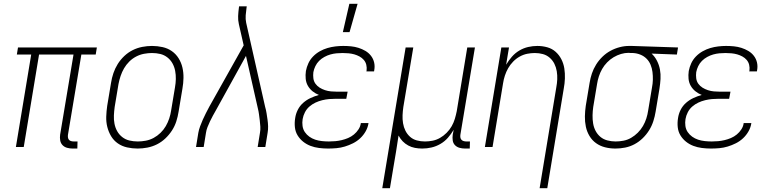

<svg xmlns="http://www.w3.org/2000/svg" viewBox="-20 -768 4040 1003"><path d="M384 8H359Q344 8 330 4Q316 0 306.5 -10Q297 -20 294.5 -34.5Q292 -49 294 -64L364 -483H184L104 0H63L143 -483H68L74 -520H486L480 -483H405L335 -64Q334 -57 335 -50Q336 -43 340 -38Q344 -33 351 -31Q358 -29 366 -29H385Z M699 8Q671 8 644 2Q617 -4 595.5 -19Q574 -34 560.5 -56.5Q547 -79 540.5 -105Q534 -131 535 -159Q536 -187 540 -215L560 -335Q564 -361 572.5 -386Q581 -411 595 -433.5Q609 -456 629 -475Q649 -494 673 -506Q697 -518 723 -523Q749 -528 774 -528Q802 -528 829 -522Q856 -516 877.5 -501Q899 -486 913 -463.5Q927 -441 933 -415Q939 -389 938.5 -361Q938 -333 933 -305L913 -185Q909 -159 901 -134Q893 -109 878.5 -86.5Q864 -64 844 -45Q824 -26 800 -14Q776 -2 750 3Q724 8 699 8ZM700 -29Q720 -29 741.5 -33Q763 -37 782.5 -47.5Q802 -58 818.5 -74Q835 -90 846 -109Q857 -128 864 -149Q871 -170 874 -191L894 -311Q898 -333 898.5 -355Q899 -377 895 -398Q891 -419 881 -437Q871 -455 854.5 -468Q838 -481 817.5 -486Q797 -491 774 -491Q754 -491 732.5 -487Q711 -483 691 -472.5Q671 -462 655 -446Q639 -430 628 -411Q617 -392 610 -371Q603 -350 599 -329L579 -209Q576 -187 575 -165Q574 -143 578 -122Q582 -101 592 -83Q602 -65 618.5 -52Q635 -39 656 -34Q677 -29 700 -29Z M1004 0 1016 -74Q1019 -91 1025.5 -108.5Q1032 -126 1039.5 -143Q1047 -160 1055.5 -176.5Q1064 -193 1073 -210L1253 -531L1228 -641Q1223 -662 1224 -684Q1225 -706 1228 -728L1229 -735H1269L1268 -728Q1265 -708 1263.5 -688Q1262 -668 1266 -649L1365 -210Q1370 -193 1372.5 -176.5Q1375 -160 1377.5 -143Q1380 -126 1380.5 -108.5Q1381 -91 1378 -74L1366 0H1326L1338 -74Q1341 -90 1340 -106.5Q1339 -123 1337 -139Q1335 -155 1333 -170.5Q1331 -186 1327 -202L1265 -476L1108 -192Q1100 -178 1092 -163.5Q1084 -149 1077 -134Q1070 -119 1064 -104Q1058 -89 1056 -74L1044 0Z M1694 8Q1670 8 1646.5 5Q1623 2 1602 -6Q1581 -14 1563.5 -28Q1546 -42 1534.5 -61Q1523 -80 1520.5 -103.5Q1518 -127 1522 -151Q1525 -173 1535.5 -194Q1546 -215 1563.5 -230.5Q1581 -246 1602.5 -256Q1624 -266 1646 -272Q1628 -279 1613 -291Q1598 -303 1588.5 -319.5Q1579 -336 1577 -356Q1575 -376 1578 -397Q1582 -418 1591 -437.5Q1600 -457 1615.5 -473Q1631 -489 1650.5 -500Q1670 -511 1690.5 -517Q1711 -523 1732 -525.5Q1753 -528 1773 -528Q1794 -528 1814 -526Q1834 -524 1853 -518Q1872 -512 1889 -502Q1906 -492 1918 -476.5Q1930 -461 1934.5 -441.5Q1939 -422 1935 -401L1934 -395H1894L1895 -399Q1897 -415 1893.5 -429.5Q1890 -444 1880.5 -455Q1871 -466 1858 -473Q1845 -480 1831 -484Q1817 -488 1801.5 -489.5Q1786 -491 1770 -491Q1754 -491 1738 -489.5Q1722 -488 1706 -483.5Q1690 -479 1674.5 -470.5Q1659 -462 1647 -450Q1635 -438 1627.5 -422.5Q1620 -407 1617 -391Q1615 -375 1617 -359Q1619 -343 1628 -330.5Q1637 -318 1650 -310Q1663 -302 1678 -297Q1693 -292 1709.5 -290.5Q1726 -289 1742 -289H1796L1789 -252H1735Q1717 -252 1699.5 -250.5Q1682 -249 1663.5 -244.5Q1645 -240 1628 -232Q1611 -224 1596.5 -211.5Q1582 -199 1573 -181.5Q1564 -164 1561 -146Q1558 -128 1560.5 -110Q1563 -92 1572.5 -78Q1582 -64 1596 -54Q1610 -44 1626.5 -38.5Q1643 -33 1661.5 -31Q1680 -29 1698 -29Q1715 -29 1731.5 -30.5Q1748 -32 1765 -36Q1782 -40 1798.5 -47Q1815 -54 1829 -65.5Q1843 -77 1853 -92.5Q1863 -108 1865 -125H1905Q1902 -103 1890.5 -82.5Q1879 -62 1862 -46Q1845 -30 1824 -19.5Q1803 -9 1781.5 -2.5Q1760 4 1738 6Q1716 8 1694 8ZM1771 -600 1805 -748H1848L1806 -600Z M1977 215 2099 -520H2139L2087 -209Q2084 -188 2083 -166.5Q2082 -145 2085.5 -124Q2089 -103 2098 -85Q2107 -67 2122 -53.5Q2137 -40 2157.5 -34.5Q2178 -29 2200 -29Q2220 -29 2240 -33Q2260 -37 2278.5 -47.5Q2297 -58 2313 -74Q2329 -90 2339.5 -108.5Q2350 -127 2356 -147Q2362 -167 2366 -187L2421 -520H2461L2385 -64Q2384 -57 2385 -50Q2386 -43 2390.5 -38Q2395 -33 2402 -31Q2409 -29 2416 -29H2435L2434 8H2409Q2394 8 2380 4Q2366 0 2356.5 -10Q2347 -20 2345 -34.5Q2343 -49 2345 -64L2350 -90Q2337 -68 2320 -48.5Q2303 -29 2280.5 -16Q2258 -3 2234 2.5Q2210 8 2186 8Q2166 8 2147.5 4.5Q2129 1 2112.5 -8Q2096 -17 2083.5 -30Q2071 -43 2062 -60Q2056 -18 2049 24Q2042 66 2035 107L2017 215Z M2799 215 2886 -311Q2890 -332 2891 -353.5Q2892 -375 2888.5 -396Q2885 -417 2876 -435Q2867 -453 2851.5 -466.5Q2836 -480 2816 -485.5Q2796 -491 2774 -491Q2754 -491 2734 -487Q2714 -483 2695 -472.5Q2676 -462 2660.5 -446Q2645 -430 2634.5 -411.5Q2624 -393 2617.5 -373Q2611 -353 2608 -333L2553 0H2513L2599 -520H2639L2624 -430Q2637 -452 2654 -471.5Q2671 -491 2693 -504Q2715 -517 2739 -522.5Q2763 -528 2787 -528Q2814 -528 2839 -521Q2864 -514 2882.5 -497.5Q2901 -481 2912.5 -458.5Q2924 -436 2928 -410.5Q2932 -385 2931 -358Q2930 -331 2925 -305L2839 215Z M3195 8Q3167 8 3141 1.5Q3115 -5 3094 -20Q3073 -35 3059.5 -57.5Q3046 -80 3040.5 -106Q3035 -132 3035.5 -160Q3036 -188 3040 -215L3060 -335Q3064 -360 3072 -384Q3080 -408 3094 -430.5Q3108 -453 3127 -471.5Q3146 -490 3169 -502.5Q3192 -515 3217 -521.5Q3242 -528 3266 -528H3281L3522 -520L3516 -483L3384 -488Q3401 -472 3412 -450.5Q3423 -429 3427.5 -405Q3432 -381 3430.5 -355.5Q3429 -330 3425 -305L3405 -185Q3401 -160 3393 -135Q3385 -110 3371 -87.5Q3357 -65 3337.5 -46Q3318 -27 3294.5 -14.5Q3271 -2 3245.5 3Q3220 8 3195 8ZM3196 -29Q3216 -29 3237 -33Q3258 -37 3277 -48Q3296 -59 3312 -75Q3328 -91 3339 -110Q3350 -129 3356.5 -149.5Q3363 -170 3366 -191L3386 -311Q3390 -331 3390.5 -351.5Q3391 -372 3388.5 -392Q3386 -412 3378.5 -430Q3371 -448 3357.5 -461.5Q3344 -475 3325.5 -482.5Q3307 -490 3287 -491H3275Q3272 -491 3269.5 -491.5Q3267 -492 3264 -492Q3244 -492 3224 -486Q3204 -480 3185.5 -469Q3167 -458 3151.5 -442Q3136 -426 3125.5 -407.5Q3115 -389 3108.5 -369Q3102 -349 3099 -329L3079 -209Q3076 -188 3075.5 -166Q3075 -144 3078.5 -123Q3082 -102 3091.5 -84Q3101 -66 3116.5 -53Q3132 -40 3153 -34.5Q3174 -29 3196 -29Z M3694 8Q3670 8 3646.5 5Q3623 2 3602 -6Q3581 -14 3563.5 -28Q3546 -42 3534.5 -61Q3523 -80 3520.5 -103.5Q3518 -127 3522 -151Q3525 -173 3535.5 -194Q3546 -215 3563.5 -230.5Q3581 -246 3602.5 -256Q3624 -266 3646 -272Q3628 -279 3613 -291Q3598 -303 3588.5 -319.5Q3579 -336 3577 -356Q3575 -376 3578 -397Q3582 -418 3591 -437.5Q3600 -457 3615.5 -473Q3631 -489 3650.5 -500Q3670 -511 3690.5 -517Q3711 -523 3732 -525.5Q3753 -528 3773 -528Q3794 -528 3814 -526Q3834 -524 3853 -518Q3872 -512 3889 -502Q3906 -492 3918 -476.5Q3930 -461 3934.5 -441.5Q3939 -422 3935 -401L3934 -395H3894L3895 -399Q3897 -415 3893.5 -429.5Q3890 -444 3880.5 -455Q3871 -466 3858 -473Q3845 -480 3831 -484Q3817 -488 3801.5 -489.5Q3786 -491 3770 -491Q3754 -491 3738 -489.5Q3722 -488 3706 -483.5Q3690 -479 3674.5 -470.5Q3659 -462 3647 -450Q3635 -438 3627.5 -422.5Q3620 -407 3617 -391Q3615 -375 3617 -359Q3619 -343 3628 -330.5Q3637 -318 3650 -310Q3663 -302 3678 -297Q3693 -292 3709.5 -290.5Q3726 -289 3742 -289H3796L3789 -252H3735Q3717 -252 3699.5 -250.5Q3682 -249 3663.5 -244.5Q3645 -240 3628 -232Q3611 -224 3596.5 -211.5Q3582 -199 3573 -181.5Q3564 -164 3561 -146Q3558 -128 3560.5 -110Q3563 -92 3572.5 -78Q3582 -64 3596 -54Q3610 -44 3626.5 -38.5Q3643 -33 3661.5 -31Q3680 -29 3698 -29Q3715 -29 3731.5 -30.5Q3748 -32 3765 -36Q3782 -40 3798.5 -47Q3815 -54 3829 -65.5Q3843 -77 3853 -92.5Q3863 -108 3865 -125H3905Q3902 -103 3890.5 -82.5Q3879 -62 3862 -46Q3845 -30 3824 -19.5Q3803 -9 3781.5 -2.5Q3760 4 3738 6Q3716 8 3694 8Z"/></svg>

Font: Iosevka Term Curly XLt Obl
Style: Regular
Weight: 200
Italic angle: -9°
Designer: Belleve Invis
Foundry: Belleve Invis
Version: Version 32.3.0